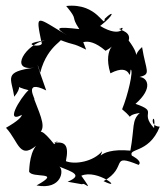

<svg xmlns="http://www.w3.org/2000/svg" viewBox="-20 -635 580 673"><path d="M268 -497C255 -464 277 -520 350 -457C407 -489 336 -477 367 -378C447 -420 430 -338 438 -391C449 -390 428 -300 408 -252C460 -209 408 -230 470 -239C441 -213 452 -189 437 -107C308 -119 324 -52 338 -105C308 -69 244 -57 211 -70C223 -128 207 -140 169 -134C214 -154 133 -120 183 -113C141 -167 121 -186 114 -165C143 -185 126 -220 100 -287C108 -281 57 -360 142 -318C100 -435 112 -412 121 -380C147 -485 222 -498 183 -498C252 -471 225 -489 282 -461ZM268 11C275 1 312 47 265 -19C322 -44 417 36 343 0C431 -49 362 -99 466 -57C488 -75 401 -109 445 -85C421 -119 501 -92 540 -191C494 -192 528 -256 520 -186C467 -243 538 -242 455 -271C519 -327 496 -364 469 -365C511 -376 492 -384 478 -470C436 -433 482 -425 431 -493C443 -530 380 -532 403 -535C419 -549 410 -497 331 -544C384 -585 380 -602 347 -569C346 -532 323 -626 212 -614C257 -560 225 -583 258 -533C179 -542 169 -539 216 -511C107 -575 104 -592 125 -488C141 -463 32 -480 137 -493C73 -482 8 -384 101 -398C-10 -383 20 -362 30 -296C84 -362 -16 -342 80 -319C51 -292 -12 -189 68 -239C41 -236 85 -235 1 -187C48 -137 47 -66 120 -136C83 -114 83 -43 82 -34C90 -8 202 -37 108 15C197 32 205 -40 188 -51C235 -32 272 -21 217 2Z"/></svg>

Font: Charger Distortion
Style: 2
Weight: 400
Designer: Jasper
Foundry: Cannot Into Space Fonts
Version: Version 0.98